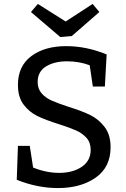

<svg xmlns="http://www.w3.org/2000/svg" viewBox="-20 -944 640 974"><path d="M328 -402Q396 -381 438.5 -360Q481 -339 511 -299.5Q541 -260 541 -197Q541 -96 465.5 -43Q390 10 274 10Q169 10 65 -32L71 -204H131L148 -94Q215 -67 280 -67Q349 -67 394.5 -97.5Q440 -128 440 -184Q440 -221 419 -244.5Q398 -268 366.5 -282Q335 -296 279 -314Q212 -335 170.5 -355Q129 -375 100 -413Q71 -451 71 -513Q71 -609 139 -659.5Q207 -710 316 -710Q418 -710 521 -668L512 -505H451L435 -613Q381 -633 320 -633Q256 -633 213.5 -607Q171 -581 171 -528Q171 -493 191.5 -470Q212 -447 243 -433.5Q274 -420 328 -402ZM313 -835 450 -924 484 -883 344 -761 286 -756 137 -883 172 -924Z"/></svg>

Font: Bitter Pro Medium
Style: Regular
Weight: 500
Designer: Sol Matas, and Bitter project Authors
Foundry: Sol Matas
Version: Version 1.010